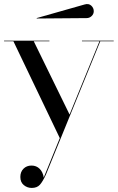

<svg xmlns="http://www.w3.org/2000/svg" viewBox="-20 -660 579 944"><path d="M406 -571 161 -569 160 -571 396 -638Q416 -644 428.5 -632.5Q441 -621 441 -605Q441 -591 430.5 -581Q420 -571 406 -571ZM195 213 274 19 46 -457H0V-460H223V-457H146L322 -97L469 -457H383V-460H539V-457H473L206 198Q190 233 176 248.5Q162 264 136 264Q114 264 97 250Q80 236 80 210Q80 185 95.5 169.5Q111 154 135 154Q159 154 175 170Q191 186 195 213Z"/></svg>

Font: Bodoni* 72
Style: Regular
Weight: 400
Version: Version 1.003